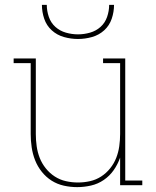

<svg xmlns="http://www.w3.org/2000/svg" viewBox="-20 -760 640 788"><path d="M297 8Q269 8 242 2Q215 -4 192 -18.5Q169 -33 151.5 -55Q134 -77 124 -102.5Q114 -128 110 -155.5Q106 -183 106 -210V-501H36V-520H127V-210Q127 -185 130.5 -160Q134 -135 143 -112Q152 -89 168 -69Q184 -49 205 -35.5Q226 -22 250.5 -16.5Q275 -11 300 -11Q325 -11 349.5 -16.5Q374 -22 395 -35.5Q416 -49 432 -69Q448 -89 457 -112Q466 -135 469.5 -160Q473 -185 473 -210V-501H403V-520H494V-19H564V0H473V-113Q463 -85 446.5 -61.5Q430 -38 406 -21.5Q382 -5 353.5 1.5Q325 8 297 8ZM300 -600Q271 -600 242.5 -608Q214 -616 192.5 -635.5Q171 -655 161.5 -683Q152 -711 152 -740H172Q172 -715 180.5 -690.5Q189 -666 207.5 -649.5Q226 -633 250.5 -626Q275 -619 300 -619Q325 -619 349.5 -626Q374 -633 392.5 -649.5Q411 -666 419.5 -690.5Q428 -715 428 -740H448Q448 -711 438.5 -683Q429 -655 407.5 -635.5Q386 -616 357.5 -608Q329 -600 300 -600Z"/></svg>

Font: Iosevka Etoile Thin
Style: Regular
Weight: 100
Designer: Belleve Invis
Foundry: Belleve Invis
Version: Version 22.1.2; ttfautohint (v1.8.4)